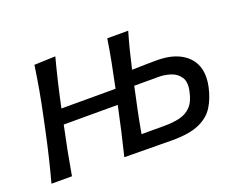

<svg xmlns="http://www.w3.org/2000/svg" viewBox="-86 -654 1012 810"><g transform="rotate(-20 420.0 -249.0)"><path d="M22 0Q37 -55.5 49.2 -106.5Q61.5 -157.5 74.5 -218.5L85 -268Q99.5 -336 108.8 -388.5Q118 -441 126 -496L221 -499.5Q207 -446.5 195 -396Q183 -345.5 170 -284H413Q426 -345.5 435.5 -395Q445 -444.5 453 -496H547Q535 -455 525.2 -416.2Q515.5 -377.5 506 -335.5Q531.5 -336 561.5 -336.8Q591.5 -337.5 617.5 -337.5Q709.5 -337.5 756 -289.8Q802.5 -242 784.5 -157Q774 -108.5 751.8 -72.8Q729.5 -37 685.2 -17.5Q641 2 565 2Q501 2 446 1Q391 0 349 0Q362.5 -54.5 374.2 -105.8Q386 -157 398.5 -217H156Q143 -156.5 133.2 -105.8Q123.5 -55 114 0ZM450.5 -66.5H554Q591.5 -66.5 621.5 -73.5Q651.5 -80.5 672.2 -101.5Q693 -122.5 702 -165Q711.5 -207 696.2 -229.5Q681 -252 654.5 -260.5Q628 -269 602.5 -269H491.5Q479.5 -214.5 469.8 -167.2Q460 -120 450.5 -66.5Z"/></g></svg>

Font: Commissioner Flair
Style: Italic
Weight: 400
Italic angle: -12°
Designer: Kostas Bartsokas
Foundry: Kostas Bartsokas
Version: Version 1.000; ttfautohint (v1.8.3)